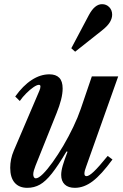

<svg xmlns="http://www.w3.org/2000/svg" viewBox="-20 -891 592 921"><path d="M339 10Q307.5 10 290.5 -6.2Q273.5 -22.5 273.5 -52Q273.5 -71 281 -97Q288.5 -123 304 -163L299 -164.5Q259 -97 229 -59Q199 -21 171.5 -5.5Q144 10 111 10Q71.5 10 50.2 -14.8Q29 -39.5 29 -86Q29 -128 46 -168L169 -456Q171.5 -461.5 172.8 -467Q174 -472.5 174 -476.5Q174 -484 166.5 -484Q157 -484 140.2 -472.5Q123.5 -461 105.8 -443.2Q88 -425.5 75 -406.5L53 -428Q90 -480 131.8 -507.2Q173.5 -534.5 217 -534.5Q248 -534.5 264.2 -518Q280.5 -501.5 280.5 -466.5Q280.5 -442.5 273 -412.8Q265.5 -383 251.5 -348.5L150.5 -96.5Q145.5 -84 142.5 -73.2Q139.5 -62.5 139.5 -54.5Q139.5 -46 142.8 -40.8Q146 -35.5 151.5 -35.5Q164.5 -35.5 185.8 -56.5Q207 -77.5 232.5 -113Q258 -148.5 283.8 -192.2Q309.5 -236 331.5 -282Q353.5 -328 367.5 -369L420.5 -524.5H547L393.5 -92.5Q385 -71 385 -58Q385 -46 395 -46Q407 -46 430.2 -68Q453.5 -90 496.5 -143L519.5 -126Q466.5 -53.5 424.8 -21.8Q383 10 339 10ZM340.5 -643 322 -659.5 406.5 -819Q434.5 -871 469.5 -871Q490 -871 504 -856.8Q518 -842.5 518 -820.5Q518 -803 507 -784.5Q496 -766 468 -744Z"/></svg>

Font: Libre Caslon Condensed
Style: Italic
Weight: 400
Italic angle: -22.583°
Designer: Pablo Impallari, Rodrigo Fuenzalida, Katja Schimmel, Ertekin Erdin
Foundry: Pablo Impallari, Rodrigo Fuenzalida
Version: Version 2.000;gftools[0.9.33]